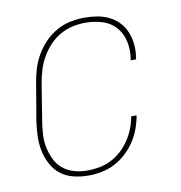

<svg xmlns="http://www.w3.org/2000/svg" viewBox="-67 -600 634 671"><g transform="rotate(-10 250.0 -265.0)"><path d="M194 8Q167 8 141 1.5Q115 -5 95.5 -20.5Q76 -36 64 -59Q52 -82 47 -107Q42 -132 43 -159Q44 -186 48 -213L70 -343Q74 -368 81.5 -392.5Q89 -417 102.5 -440Q116 -463 135 -482.5Q154 -502 177.5 -515Q201 -528 226.5 -533Q252 -538 276 -538Q300 -538 322.5 -534Q345 -530 364.5 -520Q384 -510 398.5 -494Q413 -478 421 -457.5Q429 -437 431 -414Q433 -391 429 -368Q429 -367 429 -365.5Q429 -364 428 -363H409Q409 -364 409.5 -365Q410 -366 410 -367Q415 -398 409 -428Q403 -458 384 -480Q365 -502 336 -511Q307 -520 276 -520Q254 -520 230.5 -515Q207 -510 186 -498Q165 -486 148 -468Q131 -450 119 -429Q107 -408 100 -385.5Q93 -363 89 -340L68 -210Q64 -186 62.5 -162Q61 -138 65.5 -115.5Q70 -93 80 -72Q90 -51 107 -37Q124 -23 146.5 -16.5Q169 -10 194 -10Q215 -10 236.5 -14Q258 -18 278 -28Q298 -38 315 -53.5Q332 -69 344.5 -88Q357 -107 365 -127.5Q373 -148 377 -170H396Q392 -146 383.5 -123Q375 -100 361 -79Q347 -58 328.5 -41Q310 -24 287.5 -12.5Q265 -1 241 3.5Q217 8 194 8Z"/></g></svg>

Font: Iosevka Slab Thin Oblique
Style: Regular
Weight: 100
Italic angle: -9°
Monospace: yes
Designer: Belleve Invis
Foundry: Belleve Invis
Version: Version 11.1.0; ttfautohint (v1.8.3)